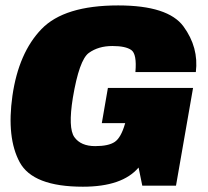

<svg xmlns="http://www.w3.org/2000/svg" viewBox="-20 -702 788 726"><path d="M293.5 4Q442.5 4 504 -68.5L518 0H645.5L710 -369.5H388L365 -236.5H453.5L452.5 -233.5Q437.5 -181.5 414 -165.5Q390.5 -149.5 340 -149.5Q285.5 -149.5 261.2 -183.5Q237 -217.5 255.5 -332.5Q279.5 -475.5 315.8 -501.8Q352 -528 405 -528Q455 -528 476.5 -512.8Q498 -497.5 492 -429.5H720.5Q732 -522.5 673.8 -602Q615.5 -681.5 427 -681.5Q223 -681.5 136.8 -592Q50.5 -502.5 27 -340Q4.5 -181 54.5 -88.5Q104.5 4 293.5 4Z"/></svg>

Font: Anybody Black
Style: Italic
Weight: 900
Italic angle: -10°
Designer: Tyler Finck
Foundry: Etcetera Type Company
Version: Version 1.113;gftools[0.9.25]